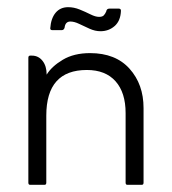

<svg xmlns="http://www.w3.org/2000/svg" viewBox="-20 -515 479 535"><path d="M126 -431Q120 -431 120 -436Q122 -464 135 -479.5Q148 -495 170 -495Q186 -495 202 -488.5Q218 -482 232 -475Q246 -468 256 -468Q265 -468 269 -472Q273 -476 276 -483Q277 -491 285 -491H311Q317 -491 317 -485Q316 -457 299.5 -442.5Q283 -428 260 -428Q245 -428 229.5 -435Q214 -442 200.5 -448.5Q187 -455 176 -455Q162 -455 160 -438Q158 -431 152 -431ZM110 -307Q124 -330 155 -348.5Q186 -367 231 -367Q302 -367 341 -323.5Q380 -280 380 -214V-6Q380 0 375 0H335Q330 0 330 -6V-200Q330 -257 302 -288.5Q274 -320 222 -320Q109 -320 109 -193V-6Q109 0 104 0H64Q59 0 59 -6V-354Q59 -360 64 -360H69Q87 -360 98.5 -345.5Q110 -331 110 -307Z"/></svg>

Font: Zain Light
Style: Regular
Weight: 300
Designer: Zain,Boutros
Foundry: Mobile Telecommunications Company (Zain), 2024
Version: Version 1.51; ttfautohint (v1.8.4)